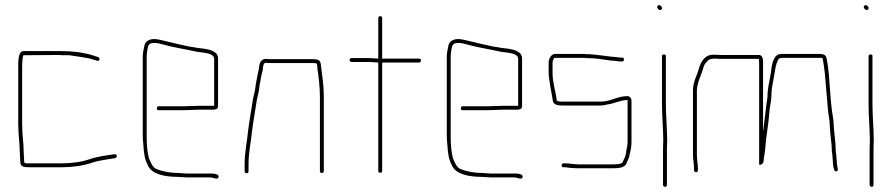

<svg xmlns="http://www.w3.org/2000/svg" viewBox="-20 -664 3423 737"><path d="M50 -398V-187C50 -147 56 -114 56 -78C56 -65 58 -54 58 -41C58 -24 73 -22 91 -22H217C259 -22 300 -28 332 -39C357 -48 393 -52 422 -57C432 -60 430 -73 420 -72C389 -68 355 -63 327 -54C297 -43 258 -37 217 -37H91C85 -37 73 -36 73 -42C73 -54 71 -66 71 -78C71 -115 65 -146 65 -187V-398C65 -406 65 -452 71 -452L209 -453C214 -452 220 -452 226 -452H243C248 -452 253 -451 259 -450C279 -447 302 -444 322 -440L352 -431C362 -427 366 -441 357 -445L347 -448C308 -462 260 -468 209 -468H71C48 -468 50 -424 50 -398Z M665 0C633 0 602 -6 579 -16C565 -23 560 -38 553 -53C545 -78 543 -110 543 -142V-449C543 -454 544 -460 545 -468C548 -487 549 -499 570 -499C576 -499 581 -499 586 -498C598 -495 616 -491 630 -487C665 -479 702 -473 737 -465L754 -463C770 -461 802 -457 802 -439V-258H746C733 -258 698 -256 684 -256H589C584 -256 582 -253 582 -248C582 -243 584 -241 589 -241H684C698 -241 733 -243 746 -243H800C811 -243 817 -248 817 -257V-440C817 -468 782 -475 756 -478L739 -480C733 -481 727 -482 722 -483C702 -485 679 -492 658 -496C643 -499 623 -505 608 -508C592 -511 587 -514 570 -514C553 -514 539 -505 535 -492C533 -483 528 -461 528 -449V-142C528 -131 529 -120 530 -111C532 -79 535 -52 547 -31C561 6 615 15 665 15C676 15 684 17 695 17H787C799 17 816 28 819 16C822 3 799 2 787 2H695C684 2 676 0 665 0Z M1000 -423C1007 -422 1015 -422 1022 -422H1179C1184 -422 1188 -422 1193 -421C1198 -421 1198 -410 1198 -404C1203 -369 1208 -331 1208 -292V-8C1208 -3 1210 0 1215 0C1220 0 1223 -3 1223 -8V-292C1223 -321 1220 -353 1216 -380C1214 -393 1213 -412 1210 -424C1206 -436 1194 -437 1179 -437H1022C1015 -437 1008 -437 1001 -438C984 -438 977 -425 975 -411C975 -400 970 -386 969 -378C966 -361 962 -344 960 -326C958 -311 955 -302 951 -284C945 -241 937 -203 932 -159C928 -118 919 -79 919 -34V-7C919 -2 922 1 927 1C932 1 934 -2 934 -7V-34C934 -79 943 -115 947 -157C952 -199 960 -239 966 -281C970 -299 973 -309 975 -325C975 -337 980 -350 981 -362C983 -377 990 -393 990 -409C991 -414 993 -423 1000 -423Z M1401 -441H1330C1325 -441 1322 -439 1322 -434C1322 -429 1325 -426 1330 -426H1401C1411 -426 1423 -424 1432 -424V-8C1432 -3 1435 -1 1440 -1C1445 -1 1447 -3 1447 -8V-423C1448 -423 1449 -423 1450 -424H1588C1593 -424 1596 -427 1596 -432C1596 -437 1593 -439 1588 -439H1449C1448 -438 1448 -438 1447 -438V-594C1447 -599 1445 -602 1440 -602C1435 -602 1432 -599 1432 -594V-439C1423 -439 1411 -441 1401 -441Z M1832 0C1800 0 1769 -6 1746 -16C1732 -23 1727 -38 1720 -53C1712 -78 1710 -110 1710 -142V-449C1710 -454 1711 -460 1712 -468C1715 -487 1716 -499 1737 -499C1743 -499 1748 -499 1753 -498C1765 -495 1783 -491 1797 -487C1832 -479 1869 -473 1904 -465L1921 -463C1937 -461 1969 -457 1969 -439V-258H1913C1900 -258 1865 -256 1851 -256H1756C1751 -256 1749 -253 1749 -248C1749 -243 1751 -241 1756 -241H1851C1865 -241 1900 -243 1913 -243H1967C1978 -243 1984 -248 1984 -257V-440C1984 -468 1949 -475 1923 -478L1906 -480C1900 -481 1894 -482 1889 -483C1869 -485 1846 -492 1825 -496C1810 -499 1790 -505 1775 -508C1759 -511 1754 -514 1737 -514C1720 -514 1706 -505 1702 -492C1700 -483 1695 -461 1695 -449V-142C1695 -131 1696 -120 1697 -111C1699 -79 1702 -52 1714 -31C1728 6 1782 15 1832 15C1843 15 1851 17 1862 17H1954C1966 17 1983 28 1986 16C1989 3 1966 2 1954 2H1862C1851 2 1843 0 1832 0Z M2331 -446C2315 -448 2289 -451 2274 -453L2254 -455C2248 -456 2241 -456 2234 -456C2227 -457 2221 -457 2214 -457H2110C2097 -457 2086 -439 2086 -425V-383C2086 -371 2089 -358 2090 -348C2093 -324 2099 -301 2102 -277C2104 -263 2120 -259 2136 -259H2287C2299 -259 2307 -263 2317 -264C2339 -267 2362 -280 2388 -280H2389V-118C2389 -111 2388 -106 2387 -101C2383 -85 2384 -68 2376 -55L2370 -41C2365 -33 2341 -33 2328 -33H2202C2184 -33 2165 -37 2150 -37H2144C2139 -37 2136 -35 2136 -30C2136 -25 2138 -22 2143 -22H2150C2153 -22 2158 -21 2164 -20C2175 -19 2190 -18 2202 -18H2328C2351 -18 2376 -19 2384 -35C2387 -45 2394 -55 2396 -66C2400 -83 2404 -99 2404 -118V-278C2404 -287 2397 -295 2388 -295C2350 -295 2324 -274 2287 -274H2136C2131 -274 2117 -275 2117 -279C2113 -314 2101 -346 2101 -383V-425C2101 -428 2105 -442 2110 -442H2213C2220 -442 2227 -442 2234 -441C2266 -441 2299 -435 2329 -431H2333L2345 -430C2351 -429 2356 -428 2361 -428H2368C2373 -428 2375 -431 2375 -436C2375 -441 2373 -443 2368 -443H2361C2354 -443 2339 -446 2331 -446Z M2526 -122C2525 -107 2525 -93 2525 -79V45C2525 50 2528 53 2533 53C2538 53 2540 50 2540 45V-79C2540 -93 2540 -107 2541 -122C2541 -170 2536 -217 2536 -265V-448C2536 -453 2534 -455 2529 -455C2524 -455 2521 -453 2521 -448V-265C2521 -217 2526 -169 2526 -122ZM2505 -631C2509 -627 2514 -622 2519 -628C2524 -634 2519 -639 2516 -642C2508 -649 2498 -639 2505 -631Z M2655 -71V-317C2655 -326 2658 -340 2660 -347L2664 -359C2670 -375 2677 -392 2681 -408C2684 -418 2691 -425 2698 -432C2705 -439 2714 -439 2729 -439C2737 -438 2744 -438 2750 -438H2893V-435C2894 -428 2894 -420 2894 -410V-36C2894 -31 2896 -30 2901 -32C2907 -35 2910 -39 2911 -44C2912 -64 2917 -81 2918 -100C2921 -145 2930 -185 2933 -231C2934 -252 2940 -271 2941 -292C2941 -310 2943 -328 2946 -343L2950 -365C2954 -386 2957 -419 2968 -436C2971 -442 2981 -442 2989 -442H3135L3138 -439C3141 -420 3144 -404 3146 -384C3150 -338 3154 -289 3158 -244C3159 -228 3165 -202 3165 -184L3167 -154C3169 -130 3173 -109 3173 -85C3174 -74 3176 -65 3176 -54C3177 -49 3177 -45 3177 -41C3177 -36 3178 -30 3179 -23L3182 -13C3183 -2 3199 -5 3196 -16L3194 -26C3193 -33 3192 -38 3192 -41C3192 -46 3192 -50 3191 -55C3191 -66 3189 -74 3188 -85C3188 -118 3182 -151 3180 -185C3180 -195 3179 -206 3177 -217C3169 -261 3167 -312 3163 -359L3161 -385C3159 -405 3156 -426 3152 -443C3149 -456 3136 -457 3120 -457H2989C2984 -457 2978 -457 2972 -456C2947 -451 2942 -411 2939 -385C2935 -356 2926 -328 2926 -293C2925 -284 2924 -274 2922 -264C2918 -233 2914 -195 2910 -166C2910 -164 2910 -162 2909 -161V-410C2909 -430 2911 -453 2893 -453H2750C2745 -453 2738 -453 2729 -454C2720 -454 2713 -454 2707 -453C2682 -448 2668 -422 2662 -398C2655 -373 2640 -350 2640 -317V-72C2640 -52 2644 -35 2644 -18V-11C2644 -6 2647 -3 2652 -3C2657 -3 2659 -6 2659 -11V-18C2659 -35 2655 -52 2655 -71Z M3319 -122C3318 -107 3318 -93 3318 -79V45C3318 50 3321 53 3326 53C3331 53 3333 50 3333 45V-79C3333 -93 3333 -107 3334 -122C3334 -170 3329 -217 3329 -265V-448C3329 -453 3327 -455 3322 -455C3317 -455 3314 -453 3314 -448V-265C3314 -217 3319 -169 3319 -122ZM3298 -631C3302 -627 3307 -622 3312 -628C3317 -634 3312 -639 3309 -642C3301 -649 3291 -639 3298 -631Z"/></svg>

Font: Electronic
Style: UltTh
Weight: 100
Version: Version 1.011